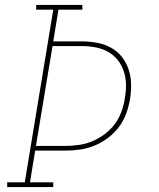

<svg xmlns="http://www.w3.org/2000/svg" viewBox="-20 -755 640 775"><path d="M9 0V-19H80L195 -716H126V-735H312L313 -716H216L195 -588H310Q341 -588 371 -582.5Q401 -577 427 -563Q453 -549 471 -526.5Q489 -504 498.5 -476.5Q508 -449 509 -418Q510 -387 505 -356Q500 -326 489.5 -297Q479 -268 460.5 -243Q442 -218 416 -198.5Q390 -179 362 -167.5Q334 -156 304 -151.5Q274 -147 244 -147H122L101 -19H195V0ZM125 -166H244Q271 -166 299 -170Q327 -174 353 -185Q379 -196 402.5 -213.5Q426 -231 443.5 -254.5Q461 -278 470.5 -305Q480 -332 484 -359Q489 -387 488.5 -414.5Q488 -442 479.5 -467.5Q471 -493 454.5 -513.5Q438 -534 415 -546.5Q392 -559 365 -564Q338 -569 310 -569H192Z"/></svg>

Font: Iosevka Etoile Thin
Style: Italic
Weight: 100
Italic angle: -9°
Designer: Belleve Invis
Foundry: Belleve Invis
Version: Version 22.1.2; ttfautohint (v1.8.4)